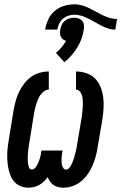

<svg xmlns="http://www.w3.org/2000/svg" viewBox="-20 -861 562 889"><path d="M273 8Q261 8 249 5Q237 2 227.5 -4.5Q218 -11 211.5 -20.5Q205 -30 201 -41Q193 -30 183 -20.5Q173 -11 161.5 -4.5Q150 2 137 5Q124 8 112 8Q94 8 77 1.5Q60 -5 48.5 -17Q37 -29 30 -45Q23 -61 19.5 -78Q16 -95 14.5 -112.5Q13 -130 13.5 -148.5Q14 -167 16.5 -185.5Q19 -204 22 -222L43 -351Q47 -372 52.5 -393Q58 -414 67.5 -434Q77 -454 91 -472.5Q105 -491 123.5 -504.5Q142 -518 163.5 -524Q185 -530 206 -530V-446Q195 -446 185 -439Q175 -432 168 -422.5Q161 -413 156.5 -402.5Q152 -392 148.5 -381Q145 -370 142.5 -359.5Q140 -349 138 -338L117 -208Q115 -199 114 -190Q113 -181 111.5 -172Q110 -163 109.5 -154Q109 -145 108.5 -136.5Q108 -128 108.5 -119Q109 -110 110 -101.5Q111 -93 115 -84.5Q119 -76 127 -76Q136 -76 142 -83Q148 -90 152 -97Q156 -104 159 -112Q162 -120 164.5 -127.5Q167 -135 168.5 -143Q170 -151 171 -159L172 -164H270L269 -159Q267 -151 266 -143Q265 -135 265 -127.5Q265 -120 265 -112Q265 -104 267 -96.5Q269 -89 273.5 -82.5Q278 -76 286 -76Q294 -76 300 -83Q306 -90 310 -97.5Q314 -105 317 -113Q320 -121 322.5 -129Q325 -137 327 -145Q329 -153 331 -160.5Q333 -168 334.5 -176Q336 -184 337 -192L359 -322Q360 -334 361.5 -346Q363 -358 363.5 -370Q364 -382 363.5 -393.5Q363 -405 360.5 -416Q358 -427 350.5 -436.5Q343 -446 332 -446V-530Q357 -530 380.5 -522Q404 -514 420.5 -497Q437 -480 446 -457Q455 -434 458 -409.5Q461 -385 459.5 -359.5Q458 -334 454 -308L432 -179Q429 -157 423 -136Q417 -115 408.5 -94.5Q400 -74 386.5 -55Q373 -36 355.5 -21.5Q338 -7 316.5 0.5Q295 8 273 8ZM245 -724H189Q193 -748 203.5 -771Q214 -794 233.5 -810.5Q253 -827 277 -834Q301 -841 325 -841Q343 -841 360 -836Q377 -831 392.5 -823.5Q408 -816 423 -807.5Q438 -799 453.5 -791.5Q469 -784 486.5 -778.5Q504 -773 522 -773L514 -724Q496 -724 479.5 -729.5Q463 -735 448.5 -742.5Q434 -750 419.5 -758.5Q405 -767 390 -774.5Q375 -782 358.5 -787.5Q342 -793 325 -793Q311 -793 297 -788.5Q283 -784 271.5 -774.5Q260 -765 254 -751.5Q248 -738 245 -724ZM278 -573 239 -616Q253 -628 265 -642Q277 -656 286 -672Q278 -674 271.5 -679Q265 -684 261.5 -691.5Q258 -699 258 -707.5Q258 -716 259 -724Q261 -735 266 -746Q271 -757 280 -764.5Q289 -772 300.5 -775.5Q312 -779 323 -779Q334 -779 344 -775.5Q354 -772 360.5 -764.5Q367 -757 368.5 -746Q370 -735 368 -724Q365 -703 357.5 -682Q350 -661 338 -641.5Q326 -622 311 -604.5Q296 -587 278 -573Z"/></svg>

Font: Iosevka Slab Semibold Oblique
Style: Regular
Weight: 600
Italic angle: -9°
Monospace: yes
Designer: Belleve Invis
Foundry: Belleve Invis
Version: Version 11.1.1; ttfautohint (v1.8.3)